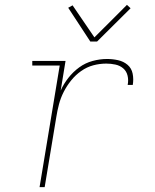

<svg xmlns="http://www.w3.org/2000/svg" viewBox="-20 -771 640 791"><path d="M143 0 226 -501H113V-520H250L230 -398Q242 -425 261.5 -450Q281 -475 306.5 -493.5Q332 -512 362 -520Q392 -528 421 -528Q444 -528 466.5 -523Q489 -518 505.5 -504Q522 -490 526.5 -467.5Q531 -445 527 -421H506Q510 -441 505.5 -459.5Q501 -478 487.5 -489.5Q474 -501 455.5 -505Q437 -509 418 -509Q391 -509 364.5 -502Q338 -495 314.5 -478.5Q291 -462 273 -439.5Q255 -417 242.5 -392.5Q230 -368 223 -341.5Q216 -315 212 -289L164 0ZM352 -600 261 -739 279 -749 369 -617 503 -751 518 -737 380 -600Z"/></svg>

Font: Iosevka Etoile Thin
Style: Italic
Weight: 100
Italic angle: -9°
Designer: Belleve Invis
Foundry: Belleve Invis
Version: Version 22.1.2; ttfautohint (v1.8.4)